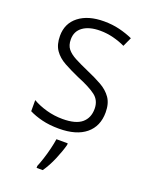

<svg xmlns="http://www.w3.org/2000/svg" viewBox="-144 -616 703 911"><g transform="rotate(20 208.0 -160.5)"><path d="M375 -138Q375 -68 327.5 -29Q280 10 192 10Q144 10 106 0.5Q68 -9 41 -23V-79Q72 -61 111.5 -50Q151 -39 193 -39Q259 -39 289.5 -64.5Q320 -90 320 -136Q320 -179 288.5 -202.5Q257 -226 195 -251Q152 -270 118.5 -288.5Q85 -307 66 -334.5Q47 -362 47 -406Q47 -469 94 -505.5Q141 -542 221 -542Q263 -542 299.5 -533Q336 -524 367 -510L346 -464Q319 -477 286 -485.5Q253 -494 219 -494Q164 -494 132.5 -471.5Q101 -449 101 -408Q101 -378 115.5 -360Q130 -342 157.5 -327.5Q185 -313 226 -295Q268 -277 302 -258Q336 -239 355.5 -211Q375 -183 375 -138ZM256 69Q247 103 229 145.5Q211 188 188 221H157V211Q164 195 173 167.5Q182 140 189 111Q196 82 199 61H256Z"/></g></svg>

Font: Noto Sans Kannada SemiCondensed Light
Style: Regular
Weight: 300
Width: 4
Designer: Jelle Bosma - Monotype Design Team
Foundry: Monotype Imaging Inc.
Version: Version 2.005; ttfautohint (v1.8.4.7-5d5b)